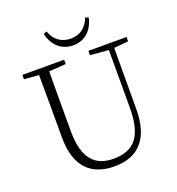

<svg xmlns="http://www.w3.org/2000/svg" viewBox="-163 -1059 1114 1206"><g transform="rotate(-20 394.0 -456.0)"><path d="M262 -919C275 -857 321 -788 413 -788C505 -788 550 -857 563 -919L542 -927C520 -870 479 -833 413 -833C347 -833 304 -870 284 -927ZM489 -694 612 -684V-303C612 -109 548 -32 407 -32C288 -32 213 -99 213 -286V-387C213 -489 213 -588 214 -686L327 -694V-723H48V-694L146 -686C147 -587 147 -488 147 -387V-271C147 -67 246 15 397 15C559 15 647 -81 647 -278L648 -685L744 -694V-723H489Z"/></g></svg>

Font: Noto Serif CJK HK ExtraLight
Style: Regular
Weight: 200
Designer: Ryoko NISHIZUKA 西塚涼子 (kana & ideographs); Frank Grießhammer (Latin, Greek & Cyrillic); Wenlong ZHANG 张文龙 (bopomofo); San
Foundry: Adobe
Version: Version 2.001;hotconv 1.1.0;makeotfexe 2.6.0